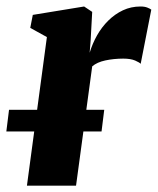

<svg xmlns="http://www.w3.org/2000/svg" viewBox="-44 -586 498 606"><path d="M41 0 104 -469 51.5 -498 59.5 -539 221.5 -565.5 247 -548.5 242 -457 239 -419.5Q247.5 -448 262.2 -474.2Q277 -500.5 297.8 -521Q318.5 -541.5 344 -553.5Q369.5 -565.5 399.5 -565.5Q412.5 -565.5 421.2 -562Q430 -558.5 433.5 -555.5L400 -384.5Q397 -388.5 382.8 -394.8Q368.5 -401 345 -401Q330 -401 315.5 -399.5Q301 -398 288.2 -395.2Q275.5 -392.5 265 -387.8Q254.5 -383 247 -376.5L196 0ZM285 -239.5 276.5 -171H-24L-15.5 -239.5Z"/></svg>

Font: Merriweather 24pt Black
Style: Italic
Weight: 900
Italic angle: -7.8°
Designer: Eben Sorkin
Foundry: Eben Sorkin
Version: Version 2.101